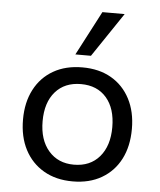

<svg xmlns="http://www.w3.org/2000/svg" viewBox="-54 -804 716 859"><g transform="rotate(5 304.0 -374.0)"><path d="M304 9Q229 9 174 -23Q119 -55 89 -112.5Q59 -170 59 -248Q59 -325 89 -382.5Q119 -440 174 -471.5Q229 -503 304 -503Q379 -503 433.5 -471.5Q488 -440 518 -382.5Q548 -325 548 -248Q548 -170 518.5 -112.5Q489 -55 434 -23Q379 9 304 9ZM303 -66Q376 -66 418 -115Q460 -164 460 -248Q460 -332 418.5 -380Q377 -428 304 -428Q231 -428 189 -380Q147 -332 147 -248Q147 -164 189.5 -115Q232 -66 303 -66ZM267 -558 371 -757H471L337 -558Z"/></g></svg>

Font: Nunito Sans 8pt
Style: Regular
Weight: 400
Version: Version 3.101;gftools[0.9.27]